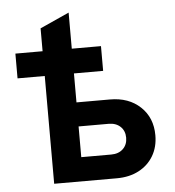

<svg xmlns="http://www.w3.org/2000/svg" viewBox="-52 -770 748 819"><g transform="rotate(-5 322.0 -361.0)"><path d="M147 0V-461.5H30.5V-567.5H147V-665.5L272 -722V-567.5H397V-461.5H272V-337.5H415.5Q495.5 -337.5 545.2 -290.8Q595 -244 595 -168.5Q595 -118.5 572.5 -80.5Q550 -42.5 509.5 -21.2Q469 0 415.5 0ZM272 -103H400.5Q432 -103 451 -121.2Q470 -139.5 470 -169Q470 -198.5 451 -216.5Q432 -234.5 400.5 -234.5H272Z"/></g></svg>

Font: Overpass
Style: Bold
Weight: 700
Designer: Delve Withrington, Dave Bailey, Thomas Jockin
Foundry: Delve Fonts LLC
Version: Version 4.000; ttfautohint (v1.8.3)